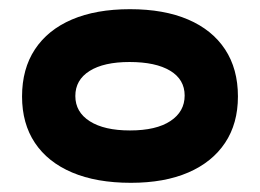

<svg xmlns="http://www.w3.org/2000/svg" viewBox="-20 -693 565 418"><path d="M265 -295Q190 -295 137 -317.5Q84 -340 56 -382Q28 -424 28 -483Q28 -543 56 -585.5Q84 -628 136.5 -650.5Q189 -673 263 -673Q337 -673 389.5 -650.5Q442 -628 470 -585.5Q498 -543 498 -483Q498 -424 470 -382Q442 -340 390 -317.5Q338 -295 265 -295ZM263 -409Q320 -409 351 -429.5Q382 -450 382 -485Q382 -520 350.5 -539Q319 -558 262 -558Q206 -558 175 -538.5Q144 -519 144 -484Q144 -449 175.5 -429Q207 -409 263 -409Z"/></svg>

Font: Fredoka Expanded SemiBold
Style: Regular
Weight: 600
Width: 7
Designer: Ben Nathan
Foundry: Milena B. Brandão, Ben Nathan
Version: Version 2.001